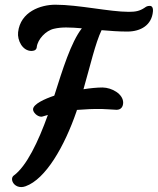

<svg xmlns="http://www.w3.org/2000/svg" viewBox="-20 -779 660 803"><path d="M30.3 -29.8C30.3 -14.6 44.9 3.4 68.8 3.4C74.2 3.4 80.6 2.4 86.9 0C170.9 -29.8 249.5 -166.5 299.8 -312.5L301.8 -319.3C336.9 -322.3 372.6 -323.7 405.3 -323.2C427.7 -322.8 448.7 -320.3 467.3 -319.8C485.8 -319.8 494.6 -332 495.1 -349.1C495.6 -385.7 448.2 -412.6 408.7 -413.1C385.7 -413.1 357.4 -410.2 329.1 -405.8C357.4 -504.4 378.9 -599.1 404.8 -652.8C439.5 -649.9 475.1 -647 512.2 -647C569.8 -647 614.7 -674.8 619.6 -731C621.1 -748.5 614.3 -754.4 606.9 -754.4C594.7 -754.4 591.3 -751 584 -746.1C564 -732.9 546.9 -729.5 518.6 -729.5C438.5 -729.5 309.1 -759.3 211.4 -759.3C149.9 -759.3 65.4 -730 55.7 -644.5C51.8 -610.8 73.7 -565.9 111.8 -565.9C116.2 -565.9 121.1 -566.9 125.5 -568.8C131.3 -571.8 133.8 -578.1 133.8 -582.5C137.7 -614.3 170.9 -650.9 205.6 -658.7C222.2 -662.6 239.3 -664.1 256.8 -664.1C277.8 -664.1 299.8 -662.6 322.3 -660.6C276.4 -601.1 242.2 -489.3 207 -378.9C167.5 -365.7 118.7 -343.8 118.2 -321.8C118.2 -308.6 135.7 -291.5 151.9 -291C154.3 -291 156.2 -291 158.7 -292C165.5 -294.4 172.9 -296.4 180.2 -298.3C140.1 -186 90.3 -83 37.6 -44.9C32.7 -41.5 30.3 -35.6 30.3 -29.8Z"/></svg>

Font: Courgette
Style: Regular
Weight: 400
Designer: Karolina Lach
Foundry: Karolina Lach
Version: Version 1.002